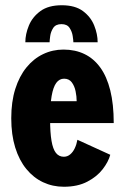

<svg xmlns="http://www.w3.org/2000/svg" viewBox="-20 -701 490 732"><path d="M147.9 -315.3H272.3Q272.3 -333 268.2 -353Q264.1 -373.1 253.7 -387Q243.3 -401 224.3 -401Q206.4 -401 194.6 -385.1Q182.8 -369.2 176.9 -335.2Q171 -301.2 171 -246.7Q171 -195.6 176.4 -164.1Q181.7 -132.6 193.2 -118Q204.8 -103.4 223.3 -103.4Q236.9 -103.4 247.4 -112.2Q258 -120.9 265 -135.7Q272 -150.4 275.1 -168.1L400.4 -110.9Q393.2 -84 371.5 -55.9Q349.9 -27.7 312.9 -8.4Q275.9 11 223.3 11Q180.8 11 144.2 -6.2Q107.6 -23.4 80.4 -56.7Q53.1 -90 38 -138.6Q22.9 -187.3 22.9 -250.1Q22.9 -313.1 38.2 -361.7Q53.6 -410.4 80.8 -443.8Q108 -477.3 144.2 -494.6Q180.4 -512 222 -512Q266.6 -512 301.9 -495Q337.2 -478.1 362.2 -443.7Q387.2 -409.4 400.4 -356.5Q413.6 -303.6 413.6 -231.9H147.9ZM76.6 -539.9Q76.6 -570.9 90.1 -603.6Q103.6 -636.4 134.1 -658.7Q164.5 -681 215.4 -681Q266.4 -681 296.3 -658.7Q326.2 -636.4 339.2 -603.6Q352.3 -570.9 352.3 -539.9H259.7Q259.7 -546.8 257.2 -563.5Q254.8 -580.1 245.3 -594.6Q235.9 -609 214.4 -609Q192.5 -609 183 -594.6Q173.6 -580.1 171.4 -563.5Q169.1 -546.8 169.1 -539.9Z"/></svg>

Font: League Mono Thin Condensed
Style: Regular
Weight: 100
Width: 1
Designer: Tyler Finck
Foundry: The League of Moveable Type / Tyler Finck
Version: Version 2.300;RELEASE